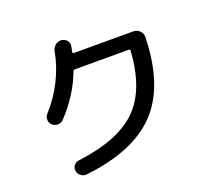

<svg xmlns="http://www.w3.org/2000/svg" viewBox="-135 -955 1269 1158"><g transform="rotate(-20 500.0 -376.0)"><path d="M210 -329.1Q196.3 -314.5 175.3 -313Q154.3 -311.5 137.7 -326.2Q123 -338.9 122.1 -359.4Q121.1 -379.9 134.8 -394.5Q269.5 -544.9 305.7 -735.4Q309.6 -756.8 326.7 -770.5Q343.8 -784.2 365.2 -783.2Q386.7 -781.2 400.4 -765.6Q414.1 -750 410.2 -728.5Q409.2 -722.7 406.7 -710.9Q404.3 -699.2 403.3 -693.4Q401.4 -685.5 410.2 -684.6H792Q815.4 -684.6 832.5 -668Q849.6 -651.4 848.6 -627.9Q841.8 -318.4 693.8 -161.6Q545.9 -4.9 232.4 30.3Q212.9 32.2 196.3 19.5Q179.7 6.8 176.8 -12.7Q173.8 -31.2 185.5 -47.4Q197.3 -63.5 216.8 -65.4Q480.5 -98.6 601.1 -217.3Q721.7 -335.9 737.3 -582Q737.3 -589.8 729.5 -589.8H381.8Q374 -589.8 371.1 -582Q319.3 -444.3 210 -329.1Z"/></g></svg>

Font: Rounded Mgen+ 1mn medium
Style: Regular
Weight: 500
Designer: [Source Han Sans]
Ryoko NISHIZUKA  (kana & ideographs); Paul D. Hunt (Latin, Greek & Cyrillic); Wenlong ZHANG  (bopomofo
Version: Version 1.059.20150602